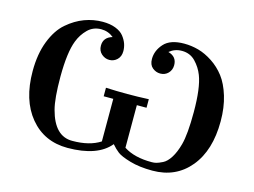

<svg xmlns="http://www.w3.org/2000/svg" viewBox="-96 -862 1372 1038"><g transform="rotate(15 590.0 -343.0)"><path d="M63 -341.8Q63 -438 91.1 -510Q119.1 -582 164.6 -621.1Q210 -660.2 259.5 -678.5Q309.1 -696.8 360.8 -696.8Q402.8 -696.8 433.3 -684.8Q463.9 -672.9 479.5 -652.8Q495.1 -632.8 502 -612.8Q508.8 -592.8 508.8 -571.8Q508.8 -542 490.5 -524.4Q472.2 -506.8 446.8 -506.8Q422.9 -506.8 403.3 -523.9Q383.8 -541 383.8 -569.8Q383.8 -616.7 433.1 -630.9Q402.3 -655.8 363.8 -655.8Q318.8 -655.8 288.3 -625.5Q257.8 -595.2 242.2 -554.2Q216.3 -488.3 215.8 -352.1Q215.8 -228 231.9 -168.9Q268.1 -31.7 367.2 -32.2Q463.4 -32.2 522.9 -70.8V-309.1H469.2V-356.9Q529.3 -354 589.1 -354Q648.9 -354 709 -356.9V-309.1H654.8V-70.8Q714.8 -31.7 812 -32.2Q825.2 -32.2 837.2 -35.2Q849.1 -38.1 871.6 -49.1Q894 -60.1 913.6 -91.1Q933.1 -122.1 945.8 -168.9Q961.9 -228 961.9 -352.1Q961.9 -488.3 936 -554.2Q920.9 -593.3 890.9 -624.5Q860.8 -655.8 814.9 -655.8Q774.9 -655.8 745.1 -630.9Q793.9 -617.7 793.9 -569.8Q793.9 -543 776.4 -524.9Q758.8 -506.8 731.9 -506.8Q708 -506.8 688.5 -522.9Q668.9 -539.1 668.9 -571.8Q668.9 -618.7 703.9 -657.7Q738.8 -696.8 816.9 -696.8Q857.9 -696.8 897.5 -685.8Q937 -674.8 977.1 -648.4Q1017.1 -622.1 1047.1 -583Q1077.1 -543.9 1096.2 -481.4Q1115.2 -418.9 1115.2 -341.8Q1115.2 -178.7 1036.6 -83.7Q958 11.2 827.1 11.2Q753.9 11.2 700.9 -4.4Q647.9 -20 627.9 -35.4Q607.9 -50.8 588.9 -73.2Q520 10.7 352.1 11.2Q221.2 11.2 142.1 -84.2Q63 -179.7 63 -341.8Z"/></g></svg>

Font: CMU Serif
Style: Bold
Weight: 700
Version: Version 0.7.0